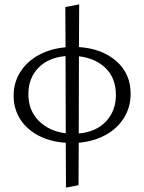

<svg xmlns="http://www.w3.org/2000/svg" viewBox="-20 -638 656 873"><path d="M279 11Q210 7 156 -21Q102 -49 72 -96Q42 -143 42 -203Q42 -263 72.5 -311Q103 -359 156.5 -388Q210 -417 278 -423L277 -606L340 -618L339 -424Q444 -417 509 -360Q574 -303 574 -212Q574 -151 544 -102.5Q514 -54 460.5 -24.5Q407 5 338 11L337 204L280 215ZM279 -32 278 -383Q199 -376 154 -329Q109 -282 109 -210Q109 -136 156.5 -88.5Q204 -41 279 -32ZM507 -206Q507 -282 461 -327.5Q415 -373 339 -382L338 -31Q417 -38 462 -86Q507 -134 507 -206Z"/></svg>

Font: LXGW Bright GB
Style: Regular
Weight: 400
Designer: Christian Thalmann (Catharsis Fonts)
Foundry: LXGW / Christian Thalmann (Catharsis Fonts) / Fontworks Inc.
Version: Version 5.510